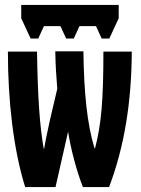

<svg xmlns="http://www.w3.org/2000/svg" viewBox="-20 -758 570 778"><path d="M104 -602H135L158 -652H225L248 -602H279L302 -652H369L392 -602H423L461 -684V-738H66V-684ZM82 0H205L256 -225C265 -161 292 -59 316 0H422C485 -166 513 -348 514 -549H399C399 -357 391 -254 365 -157H363C333 -255 320 -384 318 -550H204C205 -491 208 -450 212 -398L182 -270C174 -232 165 -193 159 -156H157C141 -249 133 -359 130 -549H12C12 -347 35 -150 82 0Z"/></svg>

Font: Noto Sans Mono Condensed ExtraBold
Style: Regular
Weight: 800
Width: 3
Designer: Monotype Design Team
Foundry: Monotype Imaging Inc.
Version: Version 2.014